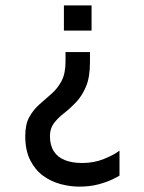

<svg xmlns="http://www.w3.org/2000/svg" viewBox="-20 -519 536 715"><path d="M275 176Q241 176 205.5 166.5Q170 157 140.5 135.5Q111 114 92.5 77.5Q74 41 74 -12Q74 -56 89 -83Q104 -110 126.5 -130Q149 -150 171.5 -169.5Q194 -189 209 -217Q224 -245 224 -290V-325H315V-286Q315 -231 300 -196Q285 -161 263 -138Q241 -115 218.5 -97.5Q196 -80 181 -60.5Q166 -41 166 -12Q166 22 180.5 44.5Q195 67 222 77.5Q249 88 286 88Q330 88 367 73Q404 58 425 42V135Q419 139 398.5 149Q378 159 346.5 167.5Q315 176 275 176ZM218 -405V-499H321V-405Z"/></svg>

Font: Maven Pro Medium
Style: Regular
Weight: 500
Designer: Joe Prince
Foundry: Joe Prince
Version: Version 2.103